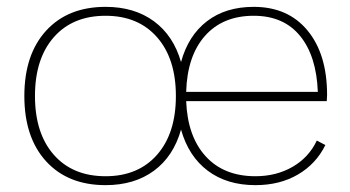

<svg xmlns="http://www.w3.org/2000/svg" viewBox="-20 -530 1022 560"><path d="M288 -510Q372 -510 429 -468Q486 -426 508 -349Q529 -426 583.5 -468Q638 -510 720 -510Q820 -510 877 -441Q934 -372 934 -253Q934 -249 933.5 -243Q933 -237 933 -235H523Q527 -132 580 -74Q633 -16 725 -16Q786 -16 833.5 -43.5Q881 -71 904 -120L929 -107Q902 -52 849 -21Q796 10 725 10Q642 10 586 -32Q530 -74 508 -152Q486 -74 429 -32Q372 10 288 10Q178 10 114.5 -59.5Q51 -129 51 -250Q51 -371 114.5 -440.5Q178 -510 288 -510ZM288 -16Q383 -16 438 -78.5Q493 -141 493 -250Q493 -359 438 -421.5Q383 -484 288 -484Q192 -484 137 -421.5Q82 -359 82 -250Q82 -141 137 -78.5Q192 -16 288 -16ZM523 -262H907Q903 -367 855 -425.5Q807 -484 720 -484Q630 -484 578 -425.5Q526 -367 523 -262Z"/></svg>

Font: Human Sans ExtraLight
Style: Regular
Weight: 200
Designer: Tim Radville
Foundry: Continuum
Version: Version 1.000;FEAKit 1.0